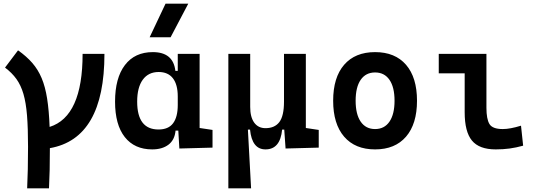

<svg xmlns="http://www.w3.org/2000/svg" viewBox="-20 -815 2970 1060"><path d="M129.9 224.6Q132.3 176.8 133.5 119.4Q134.8 62 134.8 -4.9Q134.8 -106.9 129.2 -177.5Q123.5 -248 109.4 -296.4Q95.2 -344.7 70.6 -378.9Q45.9 -413.1 7.8 -441.9L79.6 -537.1Q126 -504.4 158 -467.8Q189.9 -431.2 210 -383.5Q230 -335.9 240.2 -270.5Q250.5 -205.1 253.9 -114.3Q436 -171.4 436 -517.6H556.6Q556.6 -49.8 255.4 2.9Q255.4 67.4 254.2 122.8Q252.9 178.2 250.5 224.6Z M820.3 9.8Q722.7 9.8 668.9 -58.3Q615.2 -126.5 615.2 -253.9Q615.2 -384.3 669.7 -455.8Q724.1 -527.3 823.7 -527.3Q936.5 -527.3 948.2 -423.8H961.4V-517.6H1082V-108.4L1153.3 -97.7V0L970.2 4.9L964.4 -93.8H949.2Q944.3 -42 909.9 -16.1Q875.5 9.8 820.3 9.8ZM961.4 -235.4V-282.2Q961.4 -348.1 934.6 -382.8Q907.7 -417.5 856 -417.5Q799.3 -417.5 768.3 -375Q737.3 -332.5 737.3 -253.9Q737.3 -100.1 855 -100.1Q910.2 -100.1 935.8 -134.8Q961.4 -169.4 961.4 -235.4ZM806.2 -609.4 894 -794.9H1019.5L921.9 -609.4Z M1445.8 9.8Q1371.1 9.8 1360.4 -99.6H1348.6L1366.2 224.6H1240.7V-517.6H1361.3V-224.6Q1361.3 -168.5 1383.5 -137.9Q1405.8 -107.4 1445.8 -107.4Q1496.6 -107.4 1522.2 -141.1Q1547.9 -174.8 1547.9 -253.9V-517.6H1668.5V-108.4L1739.7 -97.7V0L1556.6 4.9L1549.3 -99.6H1537.6Q1527.3 9.8 1445.8 9.8Z M2050.8 9.8Q1940.4 9.8 1879.9 -60.5Q1819.3 -130.9 1819.3 -258.8Q1819.3 -387.2 1879.9 -457.3Q1940.4 -527.3 2050.8 -527.3Q2161.1 -527.3 2221.7 -457.3Q2282.2 -387.2 2282.2 -258.8Q2282.2 -130.9 2221.7 -60.5Q2161.1 9.8 2050.8 9.8ZM2050.8 -102.5Q2102.1 -102.5 2130.1 -143.3Q2158.2 -184.1 2158.2 -258.8Q2158.2 -334 2130.1 -374.5Q2102.1 -415 2050.8 -415Q1999.5 -415 1971.4 -374.5Q1943.4 -334 1943.4 -258.8Q1943.4 -184.1 1971.4 -143.3Q1999.5 -102.5 2050.8 -102.5Z M2716.8 9.8Q2625.5 9.8 2585.4 -39.1Q2545.4 -87.9 2545.4 -195.3V-410.2H2402.3V-517.6H2665.5V-219.7Q2665.5 -158.2 2682.1 -130.4Q2698.7 -102.5 2755.9 -102.5Q2795.9 -102.5 2856.4 -121.1L2868.2 -10.7Q2829.6 0 2793.7 4.9Q2757.8 9.8 2716.8 9.8Z"/></svg>

Font: Cascadia Mono NF SemiBold
Style: Regular
Weight: 600
Monospace: yes
Designer: Aaron Bell
Foundry: Saja Typeworks
Version: Version 2404.023; ttfautohint (v1.8.4)